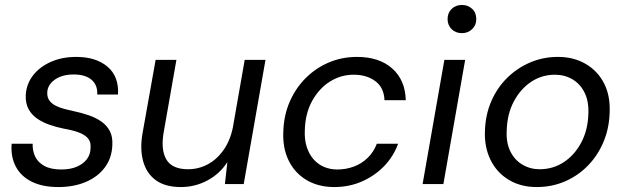

<svg xmlns="http://www.w3.org/2000/svg" viewBox="-20 -744 2530 776"><path d="M216 12Q152 12 108.5 -9.5Q65 -31 44 -70.5Q23 -110 27 -163H112Q111 -135 122 -111.5Q133 -88 159 -73.5Q185 -59 228 -59Q264 -59 290 -70Q316 -81 331 -100.5Q346 -120 346 -147Q348 -171 335 -185.5Q322 -200 297.5 -209Q273 -218 238 -224Q208 -230 179.5 -240Q151 -250 129 -265.5Q107 -281 95 -304Q83 -327 84 -358Q86 -403 112.5 -438Q139 -473 184.5 -493.5Q230 -514 288 -514Q368 -514 414.5 -474.5Q461 -435 457 -362H373Q375 -400 350 -421.5Q325 -443 278 -443Q231 -443 201.5 -422Q172 -401 171 -370Q170 -349 182 -334.5Q194 -320 218 -311Q242 -302 277 -295Q310 -288 339 -278Q368 -268 390 -252.5Q412 -237 424 -214Q436 -191 434 -157Q432 -105 403.5 -67Q375 -29 326.5 -8.5Q278 12 216 12Z M711 12Q648 12 610 -15.5Q572 -43 558.5 -92.5Q545 -142 556 -205L609 -502H693L642 -212Q629 -140 652 -100Q675 -60 740 -60Q782 -60 819 -79.5Q856 -99 883 -137Q910 -175 921 -228L969 -502H1053L965 0H889L899 -89Q868 -41 818 -14.5Q768 12 711 12Z M1331 12Q1267 12 1219.5 -16Q1172 -44 1147 -94.5Q1122 -145 1125 -212Q1127 -278 1151 -333Q1175 -388 1215.5 -428.5Q1256 -469 1309 -491.5Q1362 -514 1423 -514Q1513 -514 1565.5 -467Q1618 -420 1620 -339H1534Q1532 -390 1497 -416Q1462 -442 1410 -442Q1357 -442 1313 -414Q1269 -386 1241.5 -336Q1214 -286 1212 -219Q1210 -181 1219.5 -151Q1229 -121 1247 -100.5Q1265 -80 1289.5 -69.5Q1314 -59 1343 -59Q1378 -59 1409.5 -70.5Q1441 -82 1465.5 -105.5Q1490 -129 1503 -163H1589Q1570 -111 1532 -72Q1494 -33 1442.5 -10.5Q1391 12 1331 12Z M1688 0 1776 -502H1860L1772 0ZM1847 -610Q1822 -610 1805.5 -626Q1789 -642 1789 -667Q1789 -692 1805.5 -708Q1822 -724 1847 -724Q1871 -724 1888 -708.5Q1905 -693 1905 -667Q1905 -642 1888 -626Q1871 -610 1847 -610Z M2149 12Q2085 12 2036.5 -17Q1988 -46 1962.5 -98Q1937 -150 1940 -216Q1942 -280 1965.5 -334.5Q1989 -389 2029.5 -429Q2070 -469 2122.5 -491.5Q2175 -514 2235 -514Q2299 -514 2347.5 -485.5Q2396 -457 2421.5 -407Q2447 -357 2444 -289Q2442 -224 2418.5 -169Q2395 -114 2355 -73.5Q2315 -33 2262.5 -10.5Q2210 12 2149 12ZM2161 -60Q2215 -60 2258.5 -88.5Q2302 -117 2329 -167.5Q2356 -218 2358 -284Q2360 -335 2342.5 -370Q2325 -405 2293.5 -423.5Q2262 -442 2223 -442Q2170 -442 2127 -413.5Q2084 -385 2057 -334.5Q2030 -284 2028 -218Q2025 -168 2042.5 -132.5Q2060 -97 2091.5 -78.5Q2123 -60 2161 -60Z"/></svg>

Font: DM Sans 16pt
Style: Italic
Weight: 400
Italic angle: -10°
Version: Version 4.004;gftools[0.9.30]